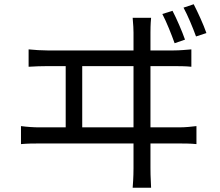

<svg xmlns="http://www.w3.org/2000/svg" viewBox="-20 -848 1040 906"><path d="M794 -797 746 -782C766 -744 789 -686 804 -644L853 -661C839 -701 813 -761 794 -797ZM894 -828 846 -812C866 -775 889 -720 905 -676L954 -692C940 -733 913 -791 894 -828ZM693 -764H606C609 -731 610 -708 610 -694V-610H204C176 -610 145 -612 115 -615V-533C146 -535 176 -536 204 -536H290V-247H167C140 -247 109 -249 79 -253V-168C111 -171 140 -171 167 -171H610V-55C610 -45 610 -11 606 38H693C690 -11 690 -47 690 -57V-171H824C844 -171 880 -171 907 -168V-253C882 -250 855 -247 824 -247H690V-536H799C819 -536 856 -536 883 -533V-615C857 -613 830 -610 799 -610H690V-694C690 -706 690 -732 693 -764ZM368 -247V-536H610V-247Z"/></svg>

Font: Source Han Sans TC
Style: Regular
Weight: 400
Designer: Ryoko NISHIZUKA 西塚涼子 (kana, bopomofo & ideographs); Paul D. Hunt (Latin, Greek & Cyrillic); Sandoll Communications 산돌커뮤니
Foundry: Adobe
Version: Version 2.002;hotconv 1.0.116;makeotfexe 2.5.65601